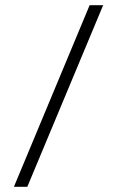

<svg xmlns="http://www.w3.org/2000/svg" viewBox="-20 -718 449 738"><path d="M33.5 0 324.5 -698H376.5L85 0Z"/></svg>

Font: Newsreader 9pt Light
Style: Regular
Weight: 300
Designer: Hugues Gentile
Foundry: Production Type
Version: Version 1.003